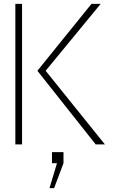

<svg xmlns="http://www.w3.org/2000/svg" viewBox="-20 -753 600 1001"><path d="M95 -733V0H60V-733ZM457 -733H505L218 -384L527 0H479L175 -384ZM311 40V98L262 228H238L277 98H251V40Z"/></svg>

Font: Kreadon
Style: Regular
Weight: 400
Designer: kohakuno
Foundry: StudioGnu
Version: Version 1.000;Glyphs 3.1.2 (3151)